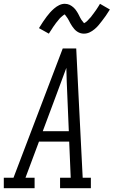

<svg xmlns="http://www.w3.org/2000/svg" viewBox="-50 -990 598 1010"><path d="M-30 0V-55H21L280 -735H351L363 -490L385 -55H428V0H266V-55H322L314 -245H155L84 -55H132V0ZM175 -300H312L304 -490Q302 -526 301 -562Q300 -598 299 -633Q286 -597 272.5 -561.5Q259 -526 246 -490ZM391 -813Q381 -813 372 -816Q363 -819 355 -824.5Q347 -830 341 -837Q335 -844 329.5 -852Q324 -860 320 -867.5Q316 -875 311 -884.5Q306 -894 300.5 -901Q295 -908 291 -914Q289 -914 285.5 -911.5Q282 -909 279 -906.5Q276 -904 272 -900.5Q268 -897 266 -895Q264 -893 262 -890.5Q260 -888 258 -885.5Q256 -883 254 -880.5Q252 -878 249.5 -875Q247 -872 244.5 -869Q242 -866 240 -862.5Q238 -859 235 -855.5Q232 -852 229.5 -848Q227 -844 224.5 -840Q222 -836 219 -831.5Q216 -827 213 -822.5Q210 -818 207 -813L155 -842Q166 -860 176 -875Q186 -890 195.5 -902.5Q205 -915 213.5 -924.5Q222 -934 234.5 -945Q247 -956 261.5 -963Q276 -970 291 -970Q298 -970 304.5 -968.5Q311 -967 316.5 -964.5Q322 -962 327.5 -958Q333 -954 337.5 -950Q342 -946 346 -941Q350 -936 353.5 -930.5Q357 -925 360 -920Q363 -915 365.5 -909.5Q368 -904 371.5 -897.5Q375 -891 378.5 -885.5Q382 -880 385.5 -876.5Q389 -873 392 -868Q394 -869 397.5 -871Q401 -873 404 -875.5Q407 -878 411 -882Q415 -886 416.5 -888Q418 -890 420 -892Q422 -894 424.5 -896.5Q427 -899 429 -901.5Q431 -904 433 -907Q435 -910 437.5 -913Q440 -916 442.5 -919.5Q445 -923 447.5 -926.5Q450 -930 453 -934Q456 -938 458.5 -942Q461 -946 464 -950.5Q467 -955 470 -960Q473 -965 476 -970L528 -940Q517 -922 506.5 -907Q496 -892 486.5 -880Q477 -868 469 -858Q461 -848 448 -837Q435 -826 421 -819.5Q407 -813 391 -813Z"/></svg>

Font: Iosevka Slab Light Oblique
Style: Regular
Weight: 300
Italic angle: -9°
Monospace: yes
Designer: Belleve Invis
Foundry: Belleve Invis
Version: Version 11.1.1; ttfautohint (v1.8.3)